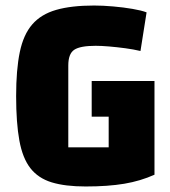

<svg xmlns="http://www.w3.org/2000/svg" viewBox="-20 -660 614 695"><path d="M290.2 15Q216 15 167.2 0.1Q118.4 -14.8 90 -51.2Q61.7 -87.6 50.1 -151.3Q38.4 -215.1 38.4 -312Q38.4 -407.7 51.6 -471.2Q64.7 -534.7 96.7 -571.6Q128.6 -608.5 183.3 -624.2Q238 -640 320.6 -640Q352.5 -640 389.7 -636.7Q426.9 -633.5 459.8 -627.8Q492.7 -622.2 510.6 -615.2L488.5 -475.4Q463.3 -481.4 433.3 -485.4Q403.2 -489.4 375 -491.8Q346.8 -494.2 326 -494.2Q270.6 -494.2 248.9 -479.9Q227.2 -465.7 227.2 -422.8V-126.6H524.7L539.2 -27.6Q488.7 -4.8 429.9 5.1Q371 15 290.2 15ZM373.4 -30V-237.6H311.9V-366.8H539.2V-27.6Z"/></svg>

Font: Changa
Style: Regular
Weight: 400
Designer: Eduardo Rodriguez Tunni
Foundry: Eduardo Rodriguez Tunni
Version: Version 3.003